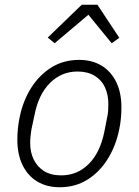

<svg xmlns="http://www.w3.org/2000/svg" viewBox="-20 -776 584 808"><path d="M231 12Q177 12 137 -12Q97 -36 75 -81Q53 -126 53 -188Q53 -213 55.5 -237Q58 -261 63 -284Q77 -352 111 -406Q145 -460 196 -492Q247 -524 313 -524Q367 -524 407 -500Q447 -476 469 -431Q491 -386 491 -324Q491 -299 488.5 -275Q486 -251 481 -228Q467 -161 433 -106.5Q399 -52 348 -20Q297 12 231 12ZM238 -38Q305 -38 353 -85.5Q401 -133 419 -221L431 -282Q434 -295 435 -309Q436 -323 436 -338Q436 -377 422 -408Q408 -439 378.5 -457Q349 -475 306 -475Q239 -475 190.5 -427Q142 -379 125 -291L112 -230Q110 -217 108.5 -203Q107 -189 107 -174Q107 -135 122 -104.5Q137 -74 165.5 -56Q194 -38 238 -38ZM324 -756H390L482 -617L450 -594L352 -714L210 -594L181 -618Z"/></svg>

Font: IBM Plex Sans Light
Style: Italic
Weight: 300
Italic angle: -11.31°
Designer: Mike Abbink, Paul van der Laan, Pieter van Rosmalen
Foundry: Bold Monday
Version: Version 3.201